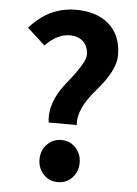

<svg xmlns="http://www.w3.org/2000/svg" viewBox="-55 -816 624 872"><g transform="rotate(5 257.0 -379.5)"><path d="M177 -252Q164 -342 241 -437Q323 -537 323 -573Q323 -611 300 -633Q277 -655 238 -655Q181 -655 127 -599L46 -673Q134 -773 256 -773Q350 -773 405 -726Q464 -676 464 -583Q464 -514 379 -417Q297 -324 305 -252ZM176 -14Q150 -41 150 -82Q150 -123 176 -150Q202 -178 241 -178Q281 -178 307 -150Q333 -123 333 -82Q333 -41 307 -14Q281 14 241 14Q202 14 176 -14Z"/></g></svg>

Font: `nÑOS-|
Style: Bold
Weight: 700
Designer: Ryoko NISHIZUKA ¬âXZm¬º[P (kana & ideographs); Paul D. Hunt (Latin, Greek & Cyrillic); Wenlong ZHANG _ e¬á¬ü¬ô (bopomof
Foundry: Adobe Systems Incorporated
Version: Version 1.00 June 24, 2014, initial release